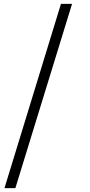

<svg xmlns="http://www.w3.org/2000/svg" viewBox="-20 -792 464 986"><path d="M293 -772H350L59 174H3Z"/></svg>

Font: Noto Serif Oriya
Style: Regular
Weight: 400
Designer: David Williams
Foundry: Google LLC, David Williams
Version: Version 1.051; ttfautohint (v1.8.4.7-5d5b)